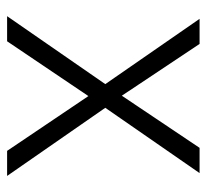

<svg xmlns="http://www.w3.org/2000/svg" viewBox="-40 -528 568 527"><g transform="rotate(90 243.5 -264.0)"><path d="M100.1 -528.3 242.2 -314.9 385.3 -528.3H454.6L275.4 -269.5L462.4 0H393.6L243.2 -223.1L92.8 0H23.9L210.4 -269.5L31.2 -528.3Z"/></g></svg>

Font: Vazirmatn RD FD ExtraLight
Style: Regular
Weight: 200
Designer: Saber Rastikerdar
Foundry: Saber Rastikerdar
Version: Version 33.003